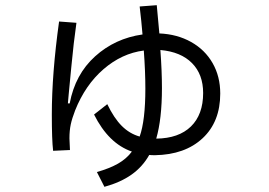

<svg xmlns="http://www.w3.org/2000/svg" viewBox="-20 -655 1040 741"><path d="M830 -294Q830 -185 762 -121.5Q694 -58 578 -56Q563 -56 556 -57Q530 -11 487.5 19Q445 49 383 66L354 9Q403 -5 435.5 -23.5Q468 -42 489 -70Q399 -101 343 -213L394 -253Q420 -199 450 -169Q480 -139 519 -128Q541 -190 541 -313Q541 -379 535 -460Q450 -449 379.5 -388Q309 -327 270 -229Q258 -198 253 -174.5Q248 -151 248 -121Q248 -110 250 -76L185 -73Q180 -115 180 -213Q180 -370 208 -572L275 -567Q264 -490 255.5 -399Q247 -308 245 -290L242 -256H249Q270 -368 347 -437.5Q424 -507 530 -522Q526 -571 519 -630L585 -635L595 -526Q664 -523 717.5 -493Q771 -463 800.5 -411.5Q830 -360 830 -294ZM764 -296Q764 -368 721 -411.5Q678 -455 599 -462Q605 -380 605 -315Q605 -196 583 -120Q670 -121 717 -167Q764 -213 764 -296Z"/></svg>

Font: IBM Plex Sans JP
Style: Regular
Weight: 400
Designer: Mike Abbink; Paul van der Laan; Pieter van Rosmalen; Wujin Sim; Yejin Wi; Jinhee Kim; Boomi Park; Yona Kim; Kichan Ma
Foundry: Sandoll Inc.
Version: Version 1.000